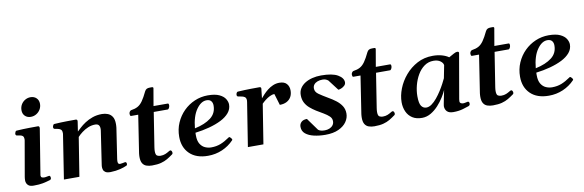

<svg xmlns="http://www.w3.org/2000/svg" viewBox="-52 -1185 4993 1641"><g transform="rotate(-10 2444.5 -364.5)"><path d="M137.2 6.3Q108.9 6.3 95 -3.4Q81.1 -13.2 76.4 -25.9Q71.8 -38.6 71.8 -47.9Q71.8 -66.4 74.2 -80.1L127 -383.3Q127.9 -387.7 128.2 -391.1Q128.4 -394.5 128.4 -397.9Q128.4 -419.9 117.4 -427.7Q106.4 -435.5 92.3 -436.8Q78.1 -438 67.4 -440.9Q62.5 -443.4 60.1 -447.3Q57.6 -451.2 58.6 -460.4Q59.6 -466.3 63.5 -473.9Q67.4 -481.4 73.2 -481.9Q135.3 -485.8 185.1 -486.3Q234.9 -486.8 261.2 -486.8Q265.1 -486.8 269.5 -482.9Q273.9 -479 272.9 -467.3L208.5 -69.8Q208.5 -55.7 217 -51.3Q225.6 -46.9 238.3 -46.9Q249 -46.9 261.7 -50Q274.4 -53.2 280.8 -53.2Q287.1 -53.2 289.8 -46.9Q292.5 -40.5 292.5 -32.7Q292.5 -20.5 280.8 -16.1Q247.6 -5.9 216.6 0.2Q185.5 6.3 137.2 6.3ZM215.3 -576.7Q184.6 -576.7 165 -595.7Q145.5 -614.7 145.5 -645.5Q145.5 -673.3 158.4 -695.3Q171.4 -717.3 193.4 -730Q215.3 -742.7 240.2 -742.7Q271.5 -742.7 291.3 -723.4Q311 -704.1 311 -673.3Q311 -646.5 297.9 -624.5Q284.7 -602.5 262.9 -589.6Q241.2 -576.7 215.3 -576.7Z M918.5 -357.9 878.4 -92.3Q877 -82.5 877 -75.2Q877 -61.5 881.3 -54.9Q885.7 -48.3 895.5 -48.3Q903.3 -48.3 916.5 -51Q929.7 -53.7 938.5 -55.2Q945.8 -56.6 949.7 -51.5Q953.6 -46.4 953.6 -38.1Q953.6 -27.3 947.3 -24.4Q923.8 -13.2 887.9 -4.2Q852.1 4.9 805.2 6.3Q775.4 6.8 761 -2.2Q746.6 -11.2 742.4 -24.7Q738.3 -38.1 738.3 -49.3Q738.3 -57.6 739.3 -63.5Q740.2 -69.3 740.2 -69.3L782.7 -354.5Q783.7 -359.4 783.9 -364Q784.2 -368.7 784.2 -373Q784.2 -394 774.7 -405.3Q765.1 -416.5 743.7 -416.5Q711.9 -416.5 682.4 -404.1Q652.8 -391.6 628.4 -373Q604 -354.5 587.9 -336.4L534.2 0H399.9L459 -379.9Q460 -383.8 460 -387.2Q460 -390.6 460 -393.6Q460 -416.5 448.2 -425Q436.5 -433.6 421.1 -435.8Q405.8 -438 395 -440.9Q390.1 -443.4 387.7 -447.3Q385.3 -451.2 386.2 -460.4Q387.2 -466.3 391.1 -473.9Q395 -481.4 400.9 -481.9Q462.9 -485.8 513.2 -486.3Q563.5 -486.8 589.8 -486.8Q593.8 -486.8 598.6 -482.9Q603.5 -479 601.6 -467.3L588.9 -383.3Q600.1 -393.6 619.9 -412.1Q639.6 -430.7 668.5 -449.7Q697.3 -468.8 734.4 -481.9Q771.5 -495.1 816.9 -495.1Q843.8 -495.1 867.4 -485.8Q891.1 -476.6 905.8 -453.9Q920.4 -431.2 920.4 -390.1Q920.4 -382.8 919.9 -374.8Q919.4 -366.7 918.5 -357.9Z M1164.1 12.7Q1136.7 12.7 1115.2 5.1Q1093.8 -2.4 1081.5 -22Q1069.3 -41.5 1069.3 -77.6Q1069.3 -85 1069.8 -92.8Q1070.3 -100.6 1071.3 -108.9L1121.6 -435.5H1058.6Q1053.7 -436 1051.8 -442.4Q1049.8 -448.7 1049.8 -454.6Q1049.8 -465.8 1055.9 -474.1Q1062 -482.4 1068.4 -483.9Q1103 -488.8 1126.7 -501.7Q1150.4 -514.6 1170.4 -543Q1190.4 -571.3 1214.4 -621.6Q1221.2 -635.3 1231.7 -640.9Q1242.2 -646.5 1259.3 -646.5H1278.3Q1284.2 -646.5 1287.1 -643.1Q1290 -639.6 1289.1 -635.7L1263.2 -485.4H1386.7Q1392.6 -484.9 1394.3 -480.2Q1396 -475.6 1396 -469.7Q1396 -458.5 1390.9 -448.2Q1385.7 -438 1379.9 -435.5H1256.3L1209.5 -137.2Q1208 -127.4 1207.3 -119.4Q1206.5 -111.3 1206.5 -104Q1206.5 -70.8 1220 -63.7Q1233.4 -56.6 1248.5 -56.6Q1272.9 -56.6 1291 -64.2Q1309.1 -71.8 1321 -79.6Q1333 -87.4 1338.4 -87.4Q1345.2 -87.4 1349.4 -79.8Q1353.5 -72.3 1353.5 -64Q1353.5 -55.7 1348.1 -51.8Q1322.3 -32.7 1297.9 -18.3Q1273.4 -3.9 1241.9 4.4Q1210.4 12.7 1164.1 12.7Z M1901.4 -386.7Q1901.4 -346.7 1875 -315.2Q1848.6 -283.7 1803 -260.7Q1757.3 -237.8 1699 -222.2Q1640.6 -206.5 1576.7 -198.7Q1576.2 -193.4 1576.2 -187.5Q1576.2 -181.6 1576.2 -175.8Q1576.2 -128.9 1592.8 -101.8Q1609.4 -74.7 1635.3 -63.2Q1661.1 -51.8 1688.5 -51.8Q1733.9 -51.8 1770.8 -66.4Q1807.6 -81.1 1846.7 -108.4Q1849.1 -109.9 1851.1 -111.3Q1853 -112.8 1855.5 -111.8Q1859.4 -110.8 1866.9 -102.8Q1874.5 -94.7 1875.5 -89.4Q1875.5 -88.4 1876 -87.9Q1876.5 -87.4 1876.5 -86.4Q1876.5 -84.5 1875.2 -83Q1874 -81.5 1873 -80.1Q1830.6 -35.6 1772.9 -10.7Q1715.3 14.2 1649.4 14.2Q1546.9 14.2 1490.2 -41Q1433.6 -96.2 1433.6 -188Q1433.6 -253.4 1458 -309.3Q1482.4 -365.2 1524.4 -407Q1566.4 -448.7 1620.6 -471.9Q1674.8 -495.1 1734.9 -495.1Q1797.9 -495.1 1834.5 -477.8Q1871.1 -460.4 1886.2 -435.1Q1901.4 -409.7 1901.4 -386.7ZM1717.3 -455.6Q1669.4 -455.6 1628.9 -397.9Q1588.4 -340.3 1578.6 -236.3Q1668 -255.4 1719 -294.9Q1770 -334.5 1769.5 -401.9Q1769.5 -424.8 1757.1 -440.2Q1744.6 -455.6 1717.3 -455.6Z M2187.5 -389.6Q2197.8 -401.9 2214.1 -419.7Q2230.5 -437.5 2252.2 -454.8Q2273.9 -472.2 2300.3 -483.6Q2326.7 -495.1 2356.4 -495.1Q2399.4 -495.1 2419.7 -471.9Q2439.9 -448.7 2439.9 -414.1Q2439.9 -381.8 2426.8 -358.2Q2413.6 -334.5 2388.4 -321.3Q2363.3 -308.1 2328.1 -308.1L2298.3 -407.2Q2278.8 -407.2 2257.6 -396.7Q2236.3 -386.2 2217.5 -371.3Q2198.7 -356.4 2186 -343.3L2131.3 0H1996.6L2056.6 -379.9Q2058.1 -388.2 2058.1 -394Q2058.1 -416.5 2045.2 -425Q2032.2 -433.6 2015.4 -435.8Q1998.5 -438 1987.8 -440.9Q1978.5 -445.3 1978.5 -455.6Q1978.5 -465.3 1983.2 -473.4Q1987.8 -481.4 1993.7 -481.9Q2057.6 -485.8 2107.7 -486.3Q2157.7 -486.8 2184.6 -486.8Q2188.5 -486.8 2192.6 -483.9Q2196.8 -481 2196.8 -472.2Q2196.8 -472.2 2194.3 -452.4Q2191.9 -432.6 2187.5 -389.6Z M2668.5 11.7Q2615.2 11.7 2569.8 1.2Q2524.4 -9.3 2496.8 -32Q2469.2 -54.7 2469.2 -92.3Q2469.2 -117.2 2486.3 -133.3Q2503.4 -149.4 2535.2 -149.4L2612.8 -42Q2622.6 -33.7 2637.2 -30.3Q2651.9 -26.9 2669.9 -26.9Q2690.4 -26.9 2709.5 -34.4Q2728.5 -42 2740.2 -57.1Q2752 -72.3 2751.5 -92.8Q2751.5 -117.2 2732.4 -135.3Q2713.4 -153.3 2684.6 -170.2Q2655.8 -187 2624 -206.1Q2595.7 -224.1 2571.8 -244.6Q2547.9 -265.1 2533.2 -293Q2518.6 -320.8 2518.6 -358.9Q2518.6 -391.6 2534.4 -416.7Q2550.3 -441.9 2577.9 -459.2Q2605.5 -476.6 2641.6 -485.6Q2677.7 -494.6 2718.3 -494.6Q2815.4 -494.6 2862.5 -467.3Q2909.7 -439.9 2910.2 -401.9Q2910.2 -385.3 2897.5 -373.3Q2884.8 -361.3 2868.9 -355Q2853 -348.6 2843.3 -348.6L2772.9 -440.9Q2763.2 -448.7 2751.7 -453.1Q2740.2 -457.5 2724.6 -457.5Q2699.7 -457.5 2680.2 -450Q2660.6 -442.4 2649.7 -428.5Q2638.7 -414.6 2639.2 -394.5Q2639.2 -365.2 2669.2 -344.2Q2699.2 -323.2 2743.2 -297.4Q2779.8 -276.9 2809.8 -253.9Q2839.8 -231 2857.9 -202.6Q2876 -174.3 2876 -136.7Q2876 -99.1 2852.8 -65.2Q2829.6 -31.2 2783.2 -9.8Q2736.8 11.7 2668.5 11.7Z M3093.3 12.7Q3065.9 12.7 3044.4 5.1Q3022.9 -2.4 3010.7 -22Q2998.5 -41.5 2998.5 -77.6Q2998.5 -85 2999 -92.8Q2999.5 -100.6 3000.5 -108.9L3050.8 -435.5H2987.8Q2982.9 -436 2981 -442.4Q2979 -448.7 2979 -454.6Q2979 -465.8 2985.1 -474.1Q2991.2 -482.4 2997.6 -483.9Q3032.2 -488.8 3055.9 -501.7Q3079.6 -514.6 3099.6 -543Q3119.6 -571.3 3143.6 -621.6Q3150.4 -635.3 3160.9 -640.9Q3171.4 -646.5 3188.5 -646.5H3207.5Q3213.4 -646.5 3216.3 -643.1Q3219.2 -639.6 3218.3 -635.7L3192.4 -485.4H3315.9Q3321.8 -484.9 3323.5 -480.2Q3325.2 -475.6 3325.2 -469.7Q3325.2 -458.5 3320.1 -448.2Q3314.9 -438 3309.1 -435.5H3185.5L3138.7 -137.2Q3137.2 -127.4 3136.5 -119.4Q3135.7 -111.3 3135.7 -104Q3135.7 -70.8 3149.2 -63.7Q3162.6 -56.6 3177.7 -56.6Q3202.1 -56.6 3220.2 -64.2Q3238.3 -71.8 3250.2 -79.6Q3262.2 -87.4 3267.6 -87.4Q3274.4 -87.4 3278.6 -79.8Q3282.7 -72.3 3282.7 -64Q3282.7 -55.7 3277.3 -51.8Q3251.5 -32.7 3227.1 -18.3Q3202.6 -3.9 3171.1 4.4Q3139.6 12.7 3093.3 12.7Z M3508.3 12.7Q3457.5 13.2 3423.8 -8.5Q3390.1 -30.3 3373.5 -67.4Q3356.9 -104.5 3356.9 -148.9Q3356.9 -205.6 3380.4 -265.9Q3403.8 -326.2 3447.8 -377.9Q3491.7 -429.7 3552.2 -461.9Q3612.8 -494.1 3687 -494.1Q3730.5 -494.1 3766.1 -483.9Q3801.8 -473.6 3824.7 -457Q3849.1 -470.7 3868.4 -481.2Q3887.7 -491.7 3898.4 -491.7Q3904.8 -491.7 3909.4 -489.3Q3914.1 -486.8 3914.1 -480L3846.2 -89.4Q3844.7 -78.6 3844.7 -71.8Q3844.7 -59.1 3854.2 -54Q3863.8 -48.8 3873.5 -48.8Q3884.3 -48.8 3897.7 -52.2Q3911.1 -55.7 3914.6 -55.7Q3920.9 -55.7 3924.3 -51Q3927.7 -46.4 3927.7 -38.6Q3927.7 -28.3 3923.6 -23.7Q3919.4 -19 3915.5 -17.6Q3901.4 -12.2 3863.5 -1Q3825.7 10.3 3778.3 10.3Q3741.2 10.3 3723.9 -7.6Q3706.5 -25.4 3706.5 -54.2Q3706.5 -58.6 3710 -76.2Q3713.4 -93.8 3718 -116.5Q3722.7 -139.2 3726.8 -159.4Q3731 -179.7 3732.9 -189.9Q3721.7 -163.6 3700.2 -129.2Q3678.7 -94.7 3649.4 -62.5Q3620.1 -30.3 3584.2 -9Q3548.3 12.2 3508.3 12.7ZM3558.1 -67.9Q3581.1 -67.9 3604.7 -84.7Q3628.4 -101.6 3650.9 -128.9Q3673.3 -156.2 3692.6 -186.5Q3711.9 -216.8 3726.3 -244.1Q3740.7 -271.5 3748.5 -288.6L3770 -398.4Q3768.1 -418 3745.8 -434.6Q3723.6 -451.2 3686 -451.2Q3641.1 -451.2 3606.2 -426Q3571.3 -400.9 3547.4 -359.9Q3523.4 -318.8 3511 -270.8Q3498.5 -222.7 3498.5 -176.8Q3498.5 -113.8 3515.1 -90.8Q3531.7 -67.9 3558.1 -67.9Z M4122.1 12.7Q4094.7 12.7 4073.2 5.1Q4051.8 -2.4 4039.6 -22Q4027.3 -41.5 4027.3 -77.6Q4027.3 -85 4027.8 -92.8Q4028.3 -100.6 4029.3 -108.9L4079.6 -435.5H4016.6Q4011.7 -436 4009.8 -442.4Q4007.8 -448.7 4007.8 -454.6Q4007.8 -465.8 4013.9 -474.1Q4020 -482.4 4026.4 -483.9Q4061 -488.8 4084.7 -501.7Q4108.4 -514.6 4128.4 -543Q4148.4 -571.3 4172.4 -621.6Q4179.2 -635.3 4189.7 -640.9Q4200.2 -646.5 4217.3 -646.5H4236.3Q4242.2 -646.5 4245.1 -643.1Q4248 -639.6 4247.1 -635.7L4221.2 -485.4H4344.7Q4350.6 -484.9 4352.3 -480.2Q4354 -475.6 4354 -469.7Q4354 -458.5 4348.9 -448.2Q4343.8 -438 4337.9 -435.5H4214.4L4167.5 -137.2Q4166 -127.4 4165.3 -119.4Q4164.6 -111.3 4164.6 -104Q4164.6 -70.8 4178 -63.7Q4191.4 -56.6 4206.5 -56.6Q4231 -56.6 4249 -64.2Q4267.1 -71.8 4279.1 -79.6Q4291 -87.4 4296.4 -87.4Q4303.2 -87.4 4307.4 -79.8Q4311.5 -72.3 4311.5 -64Q4311.5 -55.7 4306.2 -51.8Q4280.3 -32.7 4255.9 -18.3Q4231.4 -3.9 4200 4.4Q4168.5 12.7 4122.1 12.7Z M4859.4 -386.7Q4859.4 -346.7 4833 -315.2Q4806.6 -283.7 4761 -260.7Q4715.3 -237.8 4657 -222.2Q4598.6 -206.5 4534.7 -198.7Q4534.2 -193.4 4534.2 -187.5Q4534.2 -181.6 4534.2 -175.8Q4534.2 -128.9 4550.8 -101.8Q4567.4 -74.7 4593.3 -63.2Q4619.1 -51.8 4646.5 -51.8Q4691.9 -51.8 4728.8 -66.4Q4765.6 -81.1 4804.7 -108.4Q4807.1 -109.9 4809.1 -111.3Q4811 -112.8 4813.5 -111.8Q4817.4 -110.8 4825 -102.8Q4832.5 -94.7 4833.5 -89.4Q4833.5 -88.4 4834 -87.9Q4834.5 -87.4 4834.5 -86.4Q4834.5 -84.5 4833.3 -83Q4832 -81.5 4831.1 -80.1Q4788.6 -35.6 4731 -10.7Q4673.3 14.2 4607.4 14.2Q4504.9 14.2 4448.2 -41Q4391.6 -96.2 4391.6 -188Q4391.6 -253.4 4416 -309.3Q4440.4 -365.2 4482.4 -407Q4524.4 -448.7 4578.6 -471.9Q4632.8 -495.1 4692.9 -495.1Q4755.9 -495.1 4792.5 -477.8Q4829.1 -460.4 4844.2 -435.1Q4859.4 -409.7 4859.4 -386.7ZM4675.3 -455.6Q4627.4 -455.6 4586.9 -397.9Q4546.4 -340.3 4536.6 -236.3Q4626 -255.4 4677 -294.9Q4728 -334.5 4727.5 -401.9Q4727.5 -424.8 4715.1 -440.2Q4702.6 -455.6 4675.3 -455.6Z"/></g></svg>

Font: Gelasio SemiBold
Style: Italic
Weight: 600
Italic angle: -8.5°
Designer: Eben Sorkin
Foundry: Eben Sorkin
Version: Version 1.008